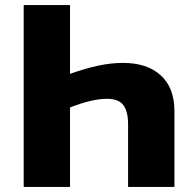

<svg xmlns="http://www.w3.org/2000/svg" viewBox="-20 -734 753 754"><path d="M73 -714H255V-444Q317 -466 367 -476.5Q417 -487 463 -487Q558 -487 611.5 -438Q665 -389 665 -298V0H483V-246Q483 -296 464.5 -321Q446 -346 400 -346Q342 -346 255 -312V0H73Z"/></svg>

Font: Noto Sans Disp ExtBd
Style: Regular
Weight: 800
Designer: Monotype Design Team
Foundry: Monotype Imaging Inc.
Version: Version 2.000;GOOG;noto-source:20170915:90ef993387c0; ttfaut